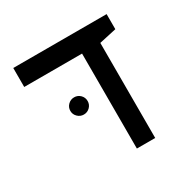

<svg xmlns="http://www.w3.org/2000/svg" viewBox="-135 -721 855 855"><g transform="rotate(-30 293.0 -293.0)"><path d="M333.5 0V-488.3H36.1V-585.9H516.1V-508.3L427.7 -488.8V0ZM205.1 -249Q187 -249 173.8 -262Q160.6 -274.9 160.6 -293Q160.6 -311.5 173.8 -324.5Q187 -337.4 205.1 -337.4Q223.6 -337.4 236.6 -324.5Q249.5 -311.5 249.5 -293Q249.5 -274.9 236.6 -262Q223.6 -249 205.1 -249Z"/></g></svg>

Font: CaskaydiaMono NF
Style: Regular
Weight: 400
Designer: Aaron Bell
Foundry: Saja Typeworks
Version: Version 2111.001; ttfautohint (v1.8.4);Nerd Fonts 3.1.1